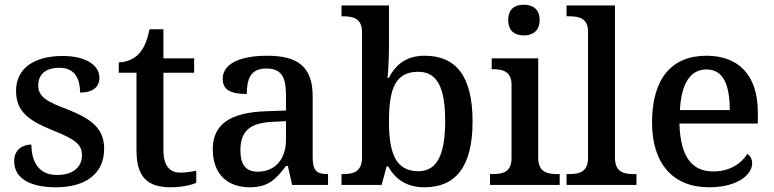

<svg xmlns="http://www.w3.org/2000/svg" viewBox="-20 -783 3276 813"><path d="M217 10C342 10 421 -47 421 -153C421 -237 370 -278 270 -318C174 -354 142 -374 142 -422C142 -467 172 -496 232 -496C291 -496 319 -457 319 -391C374 -391 401 -415 401 -454C401 -502 351 -546 245 -546C127 -546 48 -495 48 -399C48 -311 100 -273 204 -231C300 -192 327 -172 327 -125C327 -77 291 -42 221 -42C145 -42 113 -97 113 -171C85 -171 40 -157 40 -100C40 -31 102 10 217 10Z M704 10C749 10 792 0 811 -9V-60C790 -56 769 -52 744 -52C698 -52 672 -82 672 -147V-475H802V-536H672V-659H613C603 -610 589 -577 567 -554C546 -532 513 -519 483 -519V-475H558V-146C558 -30 607 10 704 10Z M1037 10C1118 10 1148 -25 1191 -80H1199L1217 0H1369V-46H1365C1320 -46 1304 -62 1304 -117V-375C1304 -501 1240 -547 1112 -547C1008 -547 923 -519 923 -449C923 -402 958 -385 1025 -385C1025 -447 1040 -493 1108 -493C1181 -493 1191 -444 1191 -373V-315L1108 -312C956 -307 881 -258 881 -151C881 -41 948 10 1037 10ZM1071 -56C1021 -56 998 -86 998 -146C998 -222 1031 -262 1133 -267L1191 -270V-191C1191 -108 1144 -56 1071 -56Z M1777 10C1909 10 1981 -76 1981 -269C1981 -462 1910 -547 1778 -547C1701 -547 1656 -510 1626 -453H1621C1624 -478 1627 -547 1627 -580V-760H1426V-714H1432C1476 -714 1513 -705 1513 -647V-117C1513 -55 1476 -46 1433 -46H1426V0H1596L1617 -78H1624C1653 -26 1700 10 1777 10ZM1752 -58C1656 -58 1627 -133 1627 -269C1627 -411 1656 -479 1751 -479C1833 -479 1865 -410 1865 -270C1865 -133 1833 -58 1752 -58Z M2198 -633C2234 -633 2265 -651 2265 -698C2265 -746 2234 -763 2198 -763C2161 -763 2132 -746 2132 -698C2132 -651 2161 -633 2198 -633ZM2055 0H2350V-46H2338C2298 -46 2259 -54 2259 -115V-536H2062V-490H2068C2106 -490 2146 -482 2146 -425V-112C2146 -54 2107 -46 2068 -46H2055Z M2379 0H2675V-46H2662C2622 -46 2584 -54 2584 -115V-760H2379V-714H2392C2431 -714 2470 -706 2470 -649V-115C2470 -54 2432 -46 2392 -46H2379Z M2982 10C3107 10 3165 -46 3165 -92C3165 -110 3156 -125 3144 -131C3120 -91 3070 -57 3001 -57C2910 -57 2861 -118 2857 -260H3189V-307C3189 -466 3106 -547 2972 -547C2825 -547 2741 -452 2741 -264C2741 -91 2829 10 2982 10ZM3070 -317H2859C2865 -429 2903 -489 2971 -489C3044 -489 3070 -422 3070 -317Z"/></svg>

Font: Noto Naskh Arabic UI Medium
Style: Regular
Weight: 500
Designer: Monotype Design Team, David Williams, Mohamad Dakak and Nizar Qandah
Foundry: Monotype Imaging Inc.
Version: Version 2.014